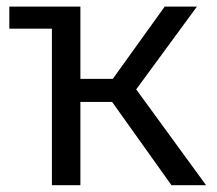

<svg xmlns="http://www.w3.org/2000/svg" viewBox="-20 -546 640 566"><path d="M133 0V-516.5L217 -526.5V-313.5H312.5L465.5 -526.5H560.5L381.5 -282.5L587.5 0H485.5L310.5 -245.5H217V0ZM133 -461.5H7.5V-526.5H217Z"/></svg>

Font: Fast_Mono
Style: Regular
Weight: 400
Monospace: yes
Designer: Carrois Corporate, Edenspiekermann AG, Nikita Prokopov
Foundry: Carrois Corporate, Edenspiekermann AG, Nikita Prokopov
Version: Version 5.002